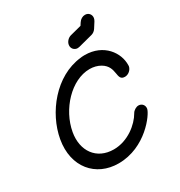

<svg xmlns="http://www.w3.org/2000/svg" viewBox="-193 -973 1039 1107"><g transform="rotate(-30 326.0 -419.5)"><path d="M570.2 -797.3C573.9 -818.6 559.5 -839.5 534.4 -839.5C518.4 -839.5 501.9 -830.3 491.9 -814.5L480.6 -797.2L406.4 -778.1C386.5 -772.8 370.8 -755.5 367.5 -736.8C363.3 -712.8 380.9 -693.8 402.9 -693.8C406.6 -693.8 410.5 -694.4 414.5 -695.4L508.8 -720C522.2 -723.6 532.7 -731.8 540.3 -743.6L562.9 -779C566.7 -785 569.1 -791.2 570.2 -797.3ZM275.6 -0.1C456.7 -0.1 568.7 -157.7 574.6 -190.9C578.6 -213.6 562.8 -232.7 540.1 -232.7C524.7 -232.7 505.3 -220.9 497.3 -206.4C464.8 -148.8 385.5 -83.9 292.1 -83.9C177.1 -83.9 114.8 -173.9 135.1 -289.4C159.3 -426.4 278.1 -555.5 401.1 -555.5C427.1 -555.5 451.9 -549.1 472 -537.3C548 -492.6 497.8 -414.5 556.7 -414.5C579.5 -414.5 601.9 -433.6 605.9 -456.4C606.2 -458.2 605.8 -460.9 606.1 -462.7C608.9 -544.3 543.3 -639.3 417.2 -639.3C413.9 -639.3 410.6 -639.2 407.2 -639.1C400.9 -639.1 395.3 -638.2 388.7 -637.3C213.4 -618.4 80.5 -448.8 52.4 -289.5C22.1 -117.6 125.5 -0.1 275.6 -0.1Z"/></g></svg>

Font: TudorRose
Style: Oblique
Weight: 500
Italic angle: 10°
Version: Version 001.000